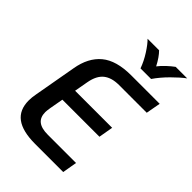

<svg xmlns="http://www.w3.org/2000/svg" viewBox="-263 -1039 1154 1154"><g transform="rotate(45 313.5 -462.5)"><path d="M47 -158Q47 -184 53 -215L101 -485Q119 -591 184.5 -645.5Q250 -700 376 -700H618L601 -607H365Q303 -607 267 -578.5Q231 -550 219 -485L203 -396H518L502 -304H187L171 -215Q167 -189 167 -179Q167 -135 193.5 -114Q220 -93 274 -93H514L498 0H259Q152 0 99.5 -39Q47 -78 47 -158ZM290 -925H388Q417 -896 444 -844Q460 -865 483.5 -887Q507 -909 529 -925H627Q594 -901 550 -857Q506 -813 476 -769H386Q370 -814 341.5 -858.5Q313 -903 290 -925Z"/></g></svg>

Font: KoHo SemiBold
Style: Italic
Weight: 600
Italic angle: -10°
Version: Version 1.000; ttfautohint (v1.6)